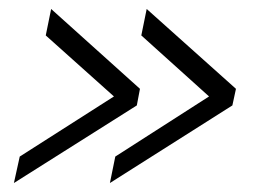

<svg xmlns="http://www.w3.org/2000/svg" viewBox="-20 -474 593 428"><path d="M498 -239 225 -66 237 -125 446 -259 295 -395 307 -454 506 -276ZM285 -239 11 -66 24 -125 234 -259 82 -395 94 -454 292 -276Z"/></svg>

Font: Raleway
Style: Italic
Weight: 400
Italic angle: -12°
Designer: Matt McInerney, Pablo Impallari, Rodrigo Fuenzalida
Foundry: Matt McInerney, Pablo Impallari, Rodrigo Fuenzalida
Version: Version 4.026